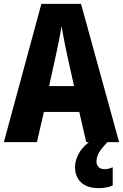

<svg xmlns="http://www.w3.org/2000/svg" viewBox="-20 -735 636 993"><path d="M426 0 390 -156H207L171 0H0L194 -715H399L596 0ZM326 -456Q319 -490 311 -530Q303 -570 298 -600Q294 -571 286 -531Q278 -491 271 -458L234 -290H363ZM479 100Q479 118 490 129Q501 140 520 140Q533 140 544 137Q555 134 563 130V224Q551 230 532.5 234Q514 238 491 238Q431 238 399.5 208.5Q368 179 368 129Q368 93 390 55Q412 17 463 -17L536 0Q504 33 491.5 55Q479 77 479 100Z"/></svg>

Font: Noto Sans Armenian Condensed ExtraBold
Style: Regular
Weight: 800
Width: 3
Designer: Monotype Design Team
Foundry: Monotype Imaging Inc.
Version: Version 2.008; ttfautohint (v1.8.4.7-5d5b)